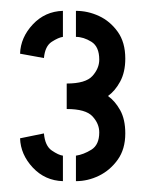

<svg xmlns="http://www.w3.org/2000/svg" viewBox="-20 -721 270 354"><path d="M120 -387V-434Q134 -436 148.5 -445Q163 -454 163 -477Q163 -493 150.5 -506.5Q138 -520 103 -520V-567Q138 -567 150.5 -581Q163 -595 163 -611Q163 -635 148.5 -644Q134 -653 120 -653V-701Q142 -701 162.5 -691.5Q183 -682 197 -662.5Q211 -643 211 -613Q211 -588 201.5 -570.5Q192 -553 179 -544Q192 -535 201.5 -518Q211 -501 211 -475Q211 -446 197 -426.5Q183 -407 162.5 -397Q142 -387 120 -387ZM96 -387Q63 -388 40.5 -412Q18 -436 17 -466L61 -475Q63 -452 75.5 -443.5Q88 -435 96 -434ZM61 -614 17 -622Q18 -652 40.5 -676Q63 -700 96 -701V-653Q88 -652 75.5 -644Q63 -636 61 -614Z"/></svg>

Font: Stick No Bills SemiBold
Style: Regular
Weight: 600
Designer: Kosala Senevirathne, Siva Puranthara, Lasantha Premarathna, Tharique Azeez
Foundry: mooniak
Version: Version 2.000